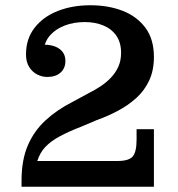

<svg xmlns="http://www.w3.org/2000/svg" viewBox="-20 -711 676 731"><path d="M62 -23Q62 -102 86 -157.5Q110 -213 153.5 -253Q197 -293 256 -323L317 -356Q341 -368 363 -382.5Q385 -397 402.5 -415.5Q420 -434 430.5 -457Q441 -480 441 -510L566 -494Q566 -443 548 -404.5Q530 -366 499 -338Q468 -310 429.5 -289.5Q391 -269 349 -254L290 -229Q243 -211 208.5 -192.5Q174 -174 153 -152Q132 -130 122 -98L62 0ZM62 0V-23L122 -98H566V0ZM426 -98Q471 -98 485.5 -115.5Q500 -133 500 -179V-219H566V-98ZM160 -418Q140 -418 121.5 -427.5Q103 -437 91 -456Q79 -475 79 -504Q79 -563 111.5 -605Q144 -647 199.5 -669Q255 -691 324 -691Q392 -691 446.5 -670Q501 -649 533.5 -605.5Q566 -562 566 -494L441 -510Q441 -549 423 -575Q405 -601 373.5 -614Q342 -627 303 -627Q261 -627 227 -614Q193 -601 172 -578Q151 -555 145 -520L140 -541Q182 -542 205.5 -525.5Q229 -509 229 -479Q229 -451 210.5 -434.5Q192 -418 160 -418Z"/></svg>

Font: Montagu Slab Medium
Style: Regular
Weight: 500
Version: Version 1.000